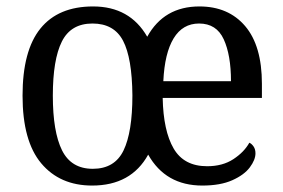

<svg xmlns="http://www.w3.org/2000/svg" viewBox="-20 -566 879 596"><path d="M266 10Q166 10 108 -59Q50 -128 50 -269Q50 -409 105.5 -477.5Q161 -546 269 -546Q383 -546 437 -452Q489 -546 599 -546Q689 -546 741 -485Q793 -424 793 -306V-262H485Q487 -160 519 -105Q551 -50 623 -50Q671 -50 704.5 -72Q738 -94 754 -123Q761 -120 767 -111.5Q773 -103 773 -90Q773 -70 755.5 -46.5Q738 -23 701 -6.5Q664 10 608 10Q494 10 440 -86Q387 10 266 10ZM697 -314Q697 -395 674.5 -444Q652 -493 598 -493Q547 -493 519 -447Q491 -401 487 -314ZM268 -42Q336 -42 363.5 -99Q391 -156 391 -270Q390 -386 362 -439.5Q334 -493 267 -493Q200 -493 172 -437Q144 -381 144 -269Q144 -157 172.5 -99.5Q201 -42 268 -42Z"/></svg>

Font: Noto Serif SemiCondensed
Style: Regular
Weight: 400
Width: 4
Designer: Monotype Design Team
Foundry: Monotype Imaging Inc.
Version: Version 2.013